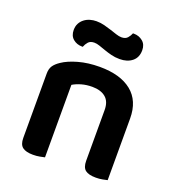

<svg xmlns="http://www.w3.org/2000/svg" viewBox="-127 -791 827 901"><g transform="rotate(20 286.0 -341.0)"><path d="M382 -305Q382 -348 357.5 -368Q333 -388 291 -388Q262 -388 237.5 -381Q213 -374 195 -363V-1Q186 1 171 4Q156 7 137 7Q102 7 85 -6Q68 -19 68 -52V-373Q68 -397 78 -412Q88 -427 109 -441Q138 -461 186 -474.5Q234 -488 292 -488Q395 -488 451.5 -442.5Q508 -397 508 -309V-1Q500 1 484.5 4Q469 7 451 7Q415 7 398.5 -6Q382 -19 382 -52ZM204 -684Q225 -684 244 -679Q263 -674 280 -668.5Q297 -663 312 -658Q327 -653 339 -653Q359 -653 369 -664.5Q379 -676 384 -689H389Q414 -689 433 -673.5Q452 -658 452 -629Q452 -593 428 -573.5Q404 -554 366 -554Q343 -554 323.5 -559Q304 -564 287 -570Q270 -576 255.5 -581Q241 -586 229 -586Q209 -586 199 -574.5Q189 -563 184 -549H180Q154 -549 135.5 -564.5Q117 -580 117 -609Q117 -628 124.5 -642Q132 -656 144.5 -665.5Q157 -675 172.5 -679.5Q188 -684 204 -684Z"/></g></svg>

Font: Baloo Chettan 2 SemiBold
Style: Regular
Weight: 600
Designer: Maithili Shingre, Unnati Kotecha and Ek Type
Foundry: Ek Type
Version: Version 1.640;hotconv 1.0.111;makeotfexe 2.5.65597; ttfautoh